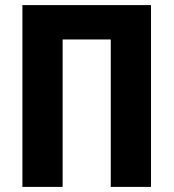

<svg xmlns="http://www.w3.org/2000/svg" viewBox="-20 -734 682 754"><path d="M68 0V-714H573V0H415V-579H226V0Z"/></svg>

Font: Noto Sans Condensed ExtraBold
Style: Regular
Weight: 800
Width: 3
Designer: Monotype Design Team
Foundry: Monotype Imaging Inc.
Version: Version 2.013; ttfautohint (v1.8.4.7-5d5b)